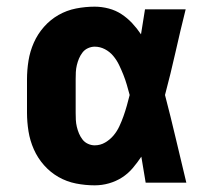

<svg xmlns="http://www.w3.org/2000/svg" viewBox="-20 -548 640 576"><path d="M264 8Q236 8 208 2.5Q180 -3 155.5 -17Q131 -31 112 -52.5Q93 -74 81.5 -100Q70 -126 65.5 -154Q61 -182 61 -210V-310Q61 -338 65.5 -366Q70 -394 81.5 -420Q93 -446 112 -467.5Q131 -489 155.5 -503Q180 -517 208 -522.5Q236 -528 264 -528Q285 -528 306 -522.5Q327 -517 344.5 -505.5Q362 -494 376.5 -478.5Q391 -463 403 -445Q406 -464 409 -482.5Q412 -501 415 -520H537Q521 -456 506.5 -391.5Q492 -327 475 -263Q492 -198 507.5 -132Q523 -66 539 0H417Q414 -19 410.5 -39Q407 -59 404 -78Q392 -60 378 -43.5Q364 -27 346 -15.5Q328 -4 307 2Q286 8 264 8ZM264 -112Q281 -112 295.5 -120.5Q310 -129 320.5 -141.5Q331 -154 338 -169Q345 -184 350.5 -199.5Q356 -215 360.5 -231Q365 -247 369 -263Q365 -278 360.5 -293.5Q356 -309 350 -324Q344 -339 337 -353.5Q330 -368 319.5 -380.5Q309 -393 294.5 -400.5Q280 -408 264 -408Q254 -408 244 -403.5Q234 -399 227.5 -390.5Q221 -382 217 -372.5Q213 -363 210.5 -352.5Q208 -342 207.5 -331.5Q207 -321 207 -310V-210Q207 -199 207.5 -188.5Q208 -178 210.5 -167.5Q213 -157 217 -147.5Q221 -138 227.5 -129.5Q234 -121 244 -116.5Q254 -112 264 -112Z"/></svg>

Font: Iosevka Custom Heavy Extended
Style: Regular
Weight: 900
Width: 7
Monospace: yes
Designer: Belleve Invis
Foundry: Belleve Invis
Version: Version 11.2.4; ttfautohint (v1.8.4)